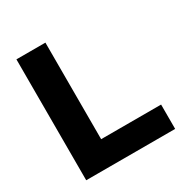

<svg xmlns="http://www.w3.org/2000/svg" viewBox="-167 -867 969 1004"><g transform="rotate(-30 317.0 -365.0)"><path d="M68 0V-730H243V-147H605V0Z"/></g></svg>

Font: M PLUS 1 Thin ExtraBold
Style: Regular
Weight: 800
Version: Version 1.001